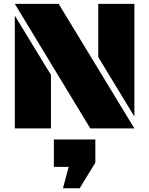

<svg xmlns="http://www.w3.org/2000/svg" viewBox="-20 -668 776 999"><path d="M449.7 0 57.1 -647.9H285.2L679.2 0ZM679.2 -61.5 491.2 -371.1V-647.9H679.2ZM57.1 0V-586.4L245.1 -278.3V0ZM307.6 311.5 337.4 200.2H260.3V57.6H476.1V178.2L394.5 311.5Z"/></svg>

Font: Black Ops One
Style: Regular
Weight: 400
Designer: James Grieshaber, Eben Sorkin
Foundry: Sorkin Type Co.
Version: Version 1.004; ttfautohint (v1.8.4.7-5d5b)